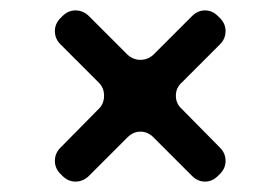

<svg xmlns="http://www.w3.org/2000/svg" viewBox="-20 -509 538 369"><path d="M329 -350Q318 -340 318 -325Q318 -310 329 -300L403 -225Q413 -215 413.5 -201Q414 -187 404 -176L399 -171Q388 -160 374 -160Q360 -160 349 -171L275 -245Q264 -256 250 -256Q236 -256 225 -245L150 -170Q139 -160 125 -160Q111 -160 100 -171L95 -176Q85 -187 85.5 -201Q86 -215 96 -225L170 -300Q180 -310 180 -325Q180 -340 170 -350L96 -424Q86 -434 85.5 -448Q85 -462 95 -473L100 -478Q111 -489 125 -489Q139 -489 150 -479L225 -404Q236 -394 250 -394Q264 -394 275 -404L349 -478Q360 -489 374 -489Q388 -489 399 -478L404 -473Q414 -462 413.5 -448Q413 -434 403 -424Z"/></svg>

Font: Trueno
Style: Round
Weight: 400
Designer: Julieta Ulanovsky, Jasper
Foundry: Julieta Ulanovsky, Cannot Into Space Fonts
Version: Version 3.001